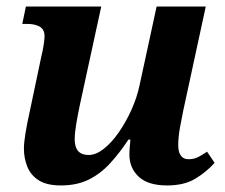

<svg xmlns="http://www.w3.org/2000/svg" viewBox="-20 -556 687 586"><path d="M166 10Q123 10 98.5 -5.5Q74 -21 63.5 -47Q53 -73 53 -102Q53 -121 58 -151Q63 -181 70 -212L106 -383Q111 -403 113.5 -420.5Q116 -438 116 -445Q116 -466 101.5 -474.5Q87 -483 63 -483H48L59 -536H289L224 -237Q218 -209 213 -179.5Q208 -150 208 -131Q208 -117 212 -106Q216 -95 225.5 -89Q235 -83 251 -83Q273 -83 297 -102Q321 -121 342.5 -152Q364 -183 381 -220.5Q398 -258 406 -296L458 -536H608L539 -217Q534 -193 529 -165Q524 -137 524 -113Q524 -92 532 -81Q540 -70 555 -70Q571 -70 583.5 -76Q596 -82 612 -93L635 -59Q610 -31 576 -10.5Q542 10 490 10Q432 10 403.5 -16.5Q375 -43 375 -84Q375 -96 376 -107.5Q377 -119 378 -130H372Q345 -89 315.5 -57Q286 -25 250 -7.5Q214 10 166 10Z"/></svg>

Font: Noto Serif
Style: Italic
Weight: 400
Italic angle: -12°
Designer: Monotype Design Team
Foundry: Monotype Imaging Inc.
Version: Version 2.013